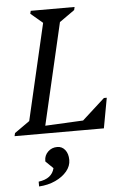

<svg xmlns="http://www.w3.org/2000/svg" viewBox="-88 -736 717 1073"><g transform="rotate(-5 270.0 -199.0)"><path d="M-25 0 -21 -17 95 -99 55 -39 197 -651 221 -590 122 -674 126 -690H372L368 -673L252 -591L292 -651L141 0ZM138 0 148 -43 469 -59 455 0ZM340 0 350 -41 491 -169H507L476 0ZM87 292V265Q125 260 147 243Q169 226 176 197L134 156V151Q134 122 155 101.5Q176 81 207 81Q234 81 251 102.5Q268 124 268 159Q268 193 244 222Q220 251 179 270Q138 289 87 292Z"/></g></svg>

Font: Platypi Light
Style: Italic
Weight: 300
Italic angle: -13°
Designer: David Sargent
Foundry: Bolt Cutter Type
Version: Version 1.200